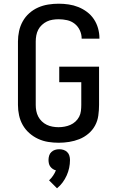

<svg xmlns="http://www.w3.org/2000/svg" viewBox="-20 -763 640 1037"><path d="M297 8Q268 8 240 3.5Q212 -1 186 -13Q160 -25 138.5 -44Q117 -63 103 -87.5Q89 -112 83 -140Q77 -168 77 -196V-539Q77 -567 83 -595Q89 -623 103 -648Q117 -673 138.5 -692Q160 -711 186 -722.5Q212 -734 240.5 -738.5Q269 -743 297 -743Q324 -743 351 -739Q378 -735 403 -725Q428 -715 450 -698.5Q472 -682 487 -659.5Q502 -637 509.5 -610.5Q517 -584 517 -557Q517 -556 517 -555.5Q517 -555 517 -554H421Q421 -554 421 -554.5Q421 -555 421 -555Q421 -578 411 -599.5Q401 -621 383 -635Q365 -649 342.5 -654Q320 -659 297 -659Q281 -659 264.5 -656.5Q248 -654 233.5 -647Q219 -640 206.5 -628.5Q194 -617 186.5 -602.5Q179 -588 176 -571.5Q173 -555 173 -539V-196Q173 -180 176 -164Q179 -148 186.5 -133.5Q194 -119 206 -107.5Q218 -96 232.5 -89Q247 -82 263.5 -79Q280 -76 296 -76Q312 -76 328.5 -79Q345 -82 360 -88.5Q375 -95 387.5 -106.5Q400 -118 407.5 -132.5Q415 -147 417 -163.5Q419 -180 419 -196V-319H300V-403H515V-196Q515 -168 511 -139Q507 -110 493.5 -85Q480 -60 457.5 -41Q435 -22 408.5 -11.5Q382 -1 353.5 3.5Q325 8 297 8ZM288 254 245 211Q257 200 266.5 186Q276 172 282 157Q273 155 265 149.5Q257 144 251.5 136.5Q246 129 244 119.5Q242 110 242 101Q242 89 245.5 77.5Q249 66 257.5 58Q266 50 277 46.5Q288 43 300 43Q312 43 323 46.5Q334 50 342.5 58Q351 66 354.5 77.5Q358 89 358 101Q358 123 353.5 144Q349 165 340 185Q331 205 318 222.5Q305 240 288 254Z"/></svg>

Font: Zed Mono Medium Extended
Style: Regular
Weight: 500
Width: 7
Monospace: yes
Designer: Belleve Invis
Foundry: Belleve Invis
Version: Version 1.0.0; ttfautohint (v1.8.4)